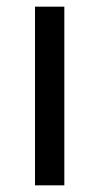

<svg xmlns="http://www.w3.org/2000/svg" viewBox="-20 -556 298 576"><path d="M173 0H85V-536H173Z"/></svg>

Font: Noto Sans Nabataean
Style: Regular
Weight: 400
Designer: Monotype Design Team
Foundry: Monotype Imaging Inc.
Version: Version 2.001; ttfautohint (v1.8.4.7-5d5b)